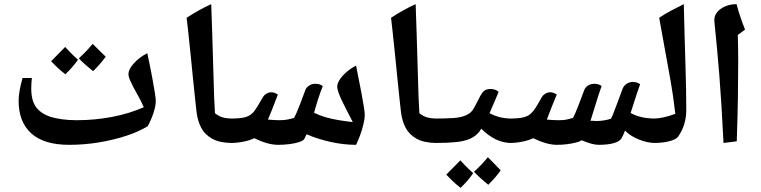

<svg xmlns="http://www.w3.org/2000/svg" viewBox="-20 -700 3680 928"><path d="M314 0Q193 0 131.5 -55Q70 -110 70 -213Q70 -256 89 -323H134Q133 -319 132 -301Q131 -283 131 -273Q131 -215 153.5 -183.5Q176 -152 224 -135Q248 -128 280 -123.5Q312 -119 351 -119Q438 -119 522 -135Q606 -151 675 -182Q665 -205 649.5 -233.5Q634 -262 625 -278Q615 -298 608 -313.5Q601 -329 601 -342Q601 -366 628 -395Q655 -424 692 -443Q708 -368 716.5 -321Q725 -274 729 -248.5Q733 -223 733 -211Q733 -188 721.5 -153.5Q710 -119 694 -90Q650 -63 588.5 -43Q527 -23 456.5 -11.5Q386 0 314 0ZM430 -356Q409 -373 392 -388Q375 -403 361 -418Q380 -435 396.5 -452.5Q413 -470 428 -488Q437 -478 453 -463Q469 -448 491 -426Q464 -389 430 -356ZM296 -341Q274 -358 257 -374Q240 -390 227 -404Q244 -421 261 -438.5Q278 -456 295 -473Q304 -463 319.5 -447Q335 -431 357 -411Q344 -393 329 -375.5Q314 -358 296 -341Z M1103 -9Q1043 -9 1006.5 -29Q970 -49 952.5 -82.5Q935 -116 930 -159Q928 -178 923 -222.5Q918 -267 912.5 -324Q907 -381 901 -439Q895 -497 890 -544Q885 -591 882 -614Q911 -633 940.5 -649.5Q970 -666 1001 -680Q1004 -605 1006 -530.5Q1008 -456 1010.5 -381Q1013 -306 1015 -231L1019 -153Q1037 -138 1057 -132.5Q1077 -127 1105 -127Q1111 -127 1111 -119V-17Q1111 -9 1103 -9Z M1324 0Q1299 0 1270.5 -8Q1242 -16 1209 -32Q1189 -22 1157.5 -15.5Q1126 -9 1094 -9Q1086 -9 1086 -17V-119Q1086 -127 1094 -127Q1140 -127 1163 -133Q1186 -139 1200 -153Q1207 -160 1213 -168.5Q1219 -177 1227.5 -191Q1236 -205 1250 -229Q1256 -240 1267.5 -247Q1279 -254 1292 -254Q1306 -254 1323 -243Q1307 -201 1295 -170.5Q1283 -140 1275 -122Q1289 -121 1302.5 -120Q1316 -119 1329 -119Q1349 -119 1365 -121.5Q1381 -124 1401 -130Q1406 -138 1413 -154Q1420 -170 1430.5 -197Q1441 -224 1456 -265Q1461 -278 1474 -286.5Q1487 -295 1505 -295Q1526 -295 1540 -284Q1528 -254 1517.5 -221Q1507 -188 1498 -155Q1524 -142 1553.5 -133.5Q1583 -125 1616 -119.5Q1649 -114 1685 -110Q1670 -140 1656 -166.5Q1642 -193 1632 -214.5Q1622 -236 1616 -253Q1610 -270 1610 -281Q1610 -305 1637 -334.5Q1664 -364 1701 -383Q1718 -298 1727 -250.5Q1736 -203 1739.5 -179Q1743 -155 1743 -142Q1743 -126 1736.5 -99Q1730 -72 1720 -45Q1710 -18 1701 0Q1641 0 1578 -14Q1515 -28 1462 -51Q1456 -38 1450 -27Q1445 -20 1426 -13.5Q1407 -7 1380 -3.5Q1353 0 1324 0Z M2091 -9Q2031 -9 1994.5 -29Q1958 -49 1940.5 -82.5Q1923 -116 1918 -159Q1916 -178 1911 -222.5Q1906 -267 1900.5 -324Q1895 -381 1889 -439Q1883 -497 1878 -544Q1873 -591 1870 -614Q1899 -633 1928.5 -649.5Q1958 -666 1989 -680Q1992 -605 1994 -530.5Q1996 -456 1998.5 -381Q2001 -306 2003 -231L2007 -153Q2025 -138 2045 -132.5Q2065 -127 2093 -127Q2099 -127 2099 -119V-17Q2099 -9 2091 -9Z M2082 -9Q2074 -9 2074 -17V-119Q2074 -127 2082 -127Q2130 -127 2170.5 -129.5Q2211 -132 2237 -145Q2257 -155 2267.5 -172.5Q2278 -190 2294 -222Q2310 -255 2322 -262.5Q2334 -270 2350 -270Q2374 -270 2390 -256Q2381 -234 2373 -215.5Q2365 -197 2358.5 -181.5Q2352 -166 2346 -153Q2370 -140 2396.5 -133.5Q2423 -127 2451 -127Q2459 -127 2459 -119V-17Q2459 -9 2451 -9Q2375 -9 2306 -78L2298 -65Q2279 -41 2251 -29Q2223 -17 2182 -13Q2141 -9 2082 -9ZM2340 193Q2297 158 2271 130Q2303 102 2338 60Q2341 63 2356.5 78.5Q2372 94 2400 123Q2390 138 2375 155.5Q2360 173 2340 193ZM2206 208Q2181 188 2164.5 172Q2148 156 2137 144Q2154 127 2171 109.5Q2188 92 2205 75Q2211 82 2226.5 98Q2242 114 2267 137Q2254 156 2239 173.5Q2224 191 2206 208Z M2672 0Q2647 0 2618.5 -8Q2590 -16 2557 -32Q2537 -22 2505.5 -15.5Q2474 -9 2442 -9Q2434 -9 2434 -17V-119Q2434 -127 2442 -127Q2488 -127 2511 -133Q2534 -139 2548 -153Q2559 -164 2569 -179.5Q2579 -195 2598 -229Q2604 -240 2615.5 -247Q2627 -254 2640 -254Q2654 -254 2671 -243Q2658 -213 2646.5 -183Q2635 -153 2623 -122Q2637 -121 2650.5 -120Q2664 -119 2677 -119Q2697 -119 2709 -120.5Q2721 -122 2749 -130Q2754 -138 2761 -154Q2768 -170 2778.5 -197.5Q2789 -225 2804 -265Q2809 -278 2822 -286.5Q2835 -295 2853 -295Q2874 -295 2888 -284Q2882 -269 2869.5 -230Q2857 -191 2834 -116Q2841 -116 2847.5 -116Q2854 -116 2861 -115Q2897 -115 2933 -126Q2936 -131 2941 -143Q2946 -155 2955 -179Q2961 -196 2970 -219Q2979 -242 2990 -273Q2996 -287 3009.5 -295.5Q3023 -304 3040 -304Q3058 -304 3074 -293Q3068 -277 3058 -247Q3048 -217 3028 -154Q3051 -141 3080.5 -134Q3110 -127 3148 -127Q3156 -127 3156 -119V-17Q3156 -9 3148 -9Q3108 -9 3066 -26.5Q3024 -44 3001 -69Q2993 -47 2984 -31.5Q2975 -16 2946 -8Q2932 -4 2913.5 -2Q2895 0 2873 0Q2843 0 2792 -22Q2783 -16 2763.5 -11Q2744 -6 2720 -3Q2696 0 2672 0Z M3139 -9Q3131 -9 3131 -17V-119Q3131 -127 3139 -127Q3183 -127 3244 -150Q3240 -179 3236.5 -208.5Q3233 -238 3228 -267Q3224 -296 3208 -382.5Q3192 -469 3166 -614Q3192 -632 3222.5 -648Q3253 -664 3285 -680Q3287 -598 3289 -524.5Q3291 -451 3293 -387Q3295 -323 3296 -268.5Q3297 -214 3297 -167Q3297 -133 3287.5 -101Q3278 -69 3258 -40Q3248 -26 3215.5 -17.5Q3183 -9 3139 -9Z M3477 -9Q3472 -112 3467 -190Q3462 -268 3457 -333.5Q3452 -399 3446 -461Q3440 -523 3433 -595Q3430 -620 3444.5 -639Q3459 -658 3484.5 -669Q3510 -680 3540 -680Q3548 -649 3558.5 -618Q3569 -587 3581 -557L3546 -531Q3548 -476 3548 -399.5Q3548 -323 3546.5 -227Q3545 -131 3541 -17Z"/></svg>

Font: Noto Naskh Arabic
Style: Bold
Weight: 700
Designer: Monotype Design Team, David Williams, Mohamad Dakak and Nizar Qandah
Foundry: Monotype Imaging Inc.
Version: Version 2.016